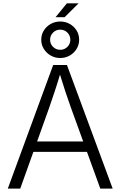

<svg xmlns="http://www.w3.org/2000/svg" viewBox="-20 -1110 709 1130"><path d="M25.9 0 293 -727.5H374L643.1 0H570.3L397.5 -476.1Q382.8 -516.1 365.5 -568.6Q348.1 -621.1 325.2 -695.8H340.8Q318.4 -620.6 300.5 -567.4Q282.7 -514.2 269.5 -476.1L99.1 0ZM150.4 -216.3V-277.3H518.6V-216.3ZM307.1 -1008.8 373.5 -1090.3H442.4L360.4 -1008.8ZM334.5 -768.6Q303.7 -768.6 278.3 -783.2Q252.9 -797.9 237.8 -822.3Q222.7 -846.7 222.7 -876Q222.7 -906.2 237.8 -930.4Q252.9 -954.6 278.3 -969Q303.7 -983.4 334.5 -983.4Q365.2 -983.4 390.6 -969Q416 -954.6 430.9 -930.4Q445.8 -906.2 445.8 -876Q445.8 -846.7 430.9 -822.3Q416 -797.9 390.6 -783.2Q365.2 -768.6 334.5 -768.6ZM334.5 -816.9Q359.4 -816.9 376.7 -834.2Q394 -851.6 394 -876Q394 -900.9 376.7 -918.2Q359.4 -935.5 334.5 -935.5Q309.6 -935.5 292.2 -918.2Q274.9 -900.9 274.9 -876Q274.9 -851.6 292.2 -834.2Q309.6 -816.9 334.5 -816.9Z"/></svg>

Font: Inter 16pt Light
Style: Regular
Weight: 300
Version: Version 4.001;git-66647c0bb